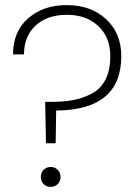

<svg xmlns="http://www.w3.org/2000/svg" viewBox="-20 -729 537 752"><path d="M31 -516Q31 -605 90 -657Q149 -709 241 -709Q336 -709 395.5 -654Q455 -599 455 -509Q455 -298 200 -296L198 -168H160L157 -330H177Q227 -330 264 -336.5Q301 -343 337 -361Q373 -379 392.5 -416Q412 -453 412 -509Q412 -583 365 -627Q318 -671 242 -671Q165 -671 119.5 -629Q74 -587 74 -516ZM179 3Q162 3 151 -8Q140 -19 140 -36Q140 -53 151 -64Q162 -75 179 -75Q195 -75 206 -64Q217 -53 217 -36Q217 -19 206 -8Q195 3 179 3Z"/></svg>

Font: Poppins ExtraLight
Style: Regular
Weight: 275
Designer: Ninad Kale (Devanagari), Jonny Pinhorn (Latin)
Foundry: Indian Type Foundry
Version: Version 3.200;PS 1.000;hotconv 16.6.54;makeotf.lib2.5.65590